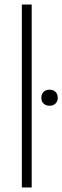

<svg xmlns="http://www.w3.org/2000/svg" viewBox="-20 -828 275 848"><path d="M76.5 0V-808H120V0ZM199 -361Q182.5 -361 172.5 -370.5Q162.5 -380 162.5 -396Q162.5 -412.5 172.5 -422.2Q182.5 -432 199 -432Q215 -432 225 -422.2Q235 -412.5 235 -396Q235 -380 225 -370.5Q215 -361 199 -361Z"/></svg>

Font: Encode Sans Semi Condensed ExtraLight
Style: Regular
Weight: 200
Width: 4
Designer: Multiple Designers
Foundry: Impallari Type
Version: Version 3.000; ttfautohint (v1.8.3) -l 8 -r 50 -G 200 -x 14 